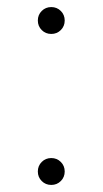

<svg xmlns="http://www.w3.org/2000/svg" viewBox="-20 -518 290 543"><path d="M125 5Q109 5 98 -6Q87 -17 87 -33Q87 -49 98 -60Q109 -71 125 -71Q141 -71 152 -60Q163 -49 163 -33Q163 -17 152 -6Q141 5 125 5ZM125 -422Q109 -422 98 -433Q87 -444 87 -460Q87 -476 98 -487Q109 -498 125 -498Q141 -498 152 -487Q163 -476 163 -460Q163 -444 152 -433Q141 -422 125 -422Z"/></svg>

Font: Red Hat Display VF
Style: Regular
Weight: 300
Designer: Pentagram, MCKL
Foundry: Pentagram, MCKL
Version: Version 1.023